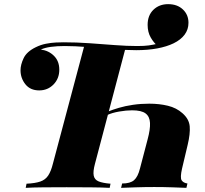

<svg xmlns="http://www.w3.org/2000/svg" viewBox="-20 -906 990 926"><path d="M858 -93Q848 -49 856 -36.5Q864 -24 884 -21L879 0Q857 -1 813 -2.5Q769 -4 724 -4Q679 -4 633 -2.5Q587 -1 564 0L569 -21Q608 -21 626.5 -37Q645 -53 655 -93L692 -234Q705 -282 703.5 -313Q702 -344 682 -359Q662 -374 617 -374Q589 -374 554.5 -368Q520 -362 497 -351L501 -368Q523 -377 553.5 -386Q584 -395 621.5 -400.5Q659 -406 700 -406Q748 -406 789.5 -396Q831 -386 860 -360Q892 -332 895 -296.5Q898 -261 885 -207ZM387 -687 585 -673 438 -116Q428 -79 432 -59Q436 -39 456 -31Q476 -23 513 -20L509 0Q474 -2 417 -2.5Q360 -3 301 -3Q242 -3 189 -2.5Q136 -2 104 0L108 -20Q150 -22 174.5 -30.5Q199 -39 212.5 -59.5Q226 -80 235 -116ZM740 -695V-685Q722 -699 707 -725Q692 -751 692 -786Q692 -832 720 -859Q748 -886 791 -886Q835 -886 862 -860.5Q889 -835 889 -796Q889 -764 870.5 -739Q852 -714 817 -697Q784 -681 738.5 -672.5Q693 -664 637 -664Q588 -664 526 -669Q464 -674 402.5 -679Q341 -684 292 -684Q255 -684 225.5 -680Q196 -676 177 -667Q215 -662 240.5 -636.5Q266 -611 266 -570Q266 -527 238 -498.5Q210 -470 169 -470Q126 -470 102.5 -499.5Q79 -529 79 -567Q79 -594 94 -625.5Q109 -657 152 -678Q176 -690 201.5 -695Q227 -700 249.5 -701Q272 -702 286 -702Q349 -702 412 -697.5Q475 -693 534 -688.5Q593 -684 642 -684Q677 -684 697.5 -687Q718 -690 740 -695Z"/></svg>

Font: Playfair Display Black
Style: Italic
Weight: 900
Italic angle: -14°
Designer: Claus Eggers Sørensen
Foundry: Claus Eggers Sørensen
Version: Version 1.203